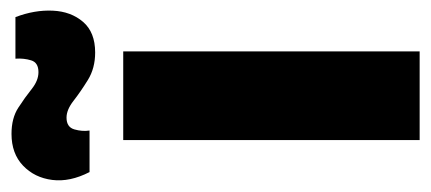

<svg xmlns="http://www.w3.org/2000/svg" viewBox="-254 -534 767 342"><g transform="rotate(-90 130.0 -363.5)"><path d="M51 0V-528H209V0ZM207 -578Q179 -578 158 -591Q137 -604 121 -616.5Q105 -629 91 -629Q74 -629 70 -615Q66 -601 68 -588H-6Q-24 -623 -20 -654.5Q-16 -686 5.5 -706.5Q27 -727 62 -727Q90 -727 108.5 -715Q127 -703 142 -691Q157 -679 172 -679Q189 -679 193 -692Q197 -705 196 -720H270Q283 -686 281.5 -653.5Q280 -621 261.5 -599.5Q243 -578 207 -578Z"/></g></svg>

Font: Bricolage Grotesque 24pt SemiCondensed ExtraBold
Style: Regular
Weight: 800
Width: 4
Designer: Mathieu Triay
Foundry: Atelier Triay
Version: Version 1.001;gftools[0.9.33.dev8+g029e19f]